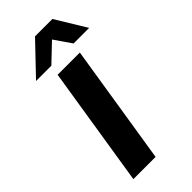

<svg xmlns="http://www.w3.org/2000/svg" viewBox="-292 -1003 1063 1063"><g transform="rotate(-45 239.5 -472.0)"><path d="M60 0 172 -705H346L234 0ZM63 -765 234 -944H370L479 -765H357L288 -865L183 -765Z"/></g></svg>

Font: Nunito Sans 7pt SemiExpanded ExtraBold
Style: Italic
Weight: 800
Width: 6
Italic angle: -9°
Designer: Vernon Adams
Foundry: Vernon Adams
Version: Version 3.101;gftools[0.9.27]